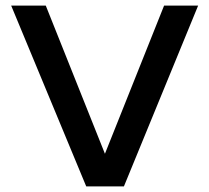

<svg xmlns="http://www.w3.org/2000/svg" viewBox="-20 -668 750 688"><path d="M289 0 20 -648H144L356 -117L568 -648H690L424 0Z"/></svg>

Font: Syne SemiBold
Style: Regular
Weight: 600
Designer: Lucas Descroix
Foundry: Bonjour Monde
Version: Version 2.200; ttfautohint (v1.8.4)